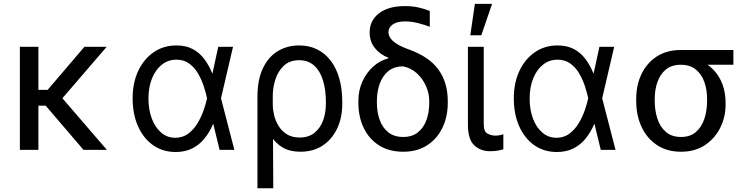

<svg xmlns="http://www.w3.org/2000/svg" viewBox="-20 -793 3959 1016"><path d="M183.2 -545.5V0H85.2V-545.5ZM544.7 -545.5 276.3 -233.7H150.6L134.9 -317.5H232.2L426.8 -545.5ZM421.9 0 218.8 -237.2 281.2 -306.8 545.5 0Z M907.7 11.4Q839.5 10.7 788.7 -25.7Q737.9 -62.1 709.9 -126.1Q681.8 -190 681.8 -272.7Q681.8 -354.8 711.5 -417.8Q741.1 -480.8 793.3 -516.7Q845.5 -552.6 913.4 -552.6Q963.1 -552.6 999.3 -533.6Q1035.5 -514.6 1060.9 -480.8Q1086.3 -447.1 1103.7 -403.4H1136.4L1149.1 -274.1L1220.2 0H1142L1075.3 -274.1Q1070 -300.1 1058.9 -334.5Q1047.9 -369 1029.5 -401.6Q1011 -434.3 982.4 -455.8Q953.8 -477.3 913.4 -477.3Q870 -477.3 836.6 -451Q803.3 -424.7 784.4 -378.2Q765.6 -331.7 765.6 -271.3Q765.6 -212.4 783.4 -165.3Q801.1 -118.3 833.1 -91.1Q865.1 -63.9 907.7 -63.9Q947.1 -63.9 976.2 -85.8Q1005.3 -107.6 1025.2 -140.8Q1045.1 -174 1057.4 -209.3Q1069.6 -244.7 1075.3 -271.3L1134.9 -545.5H1213.1L1149.1 -271.3L1136.4 -137.8H1108Q1089.5 -93.8 1062 -59.8Q1034.4 -25.9 996.3 -7.1Q958.1 11.7 907.7 11.4Z M1342.3 203.1V-279.8Q1342.3 -371.4 1371.3 -432Q1400.2 -492.5 1450.1 -522.5Q1500 -552.6 1562.5 -552.6Q1616.5 -552.6 1658.7 -531.4Q1701 -510.3 1730.6 -471.1Q1760.3 -431.8 1775.7 -377Q1791.2 -322.1 1791.2 -254.3V-244.3Q1791.2 -170.5 1764.2 -113.1Q1737.2 -55.8 1687.5 -22.9Q1637.8 9.9 1569.6 9.9Q1514.2 9.9 1476.4 -12.1Q1438.6 -34.1 1412.8 -74.6Q1387.1 -115.1 1367.9 -170.5L1423.3 -240.1Q1423.3 -214.5 1430.4 -184.3Q1437.5 -154.1 1453.8 -127.1Q1470.2 -100.1 1497.5 -82.7Q1524.9 -65.3 1565.3 -65.3Q1612.9 -65.3 1643.8 -90Q1674.7 -114.7 1689.6 -155.4Q1704.5 -196 1704.5 -244.3V-254.3Q1704.5 -316.8 1689.5 -366.7Q1674.4 -416.5 1642.9 -445.5Q1611.5 -474.4 1562.5 -474.4Q1512.8 -474.4 1481.9 -445.3Q1451 -416.2 1437 -371.8Q1422.9 -327.4 1423.3 -281.2L1426.1 203.1Z M1936.1 -621.4Q1936.1 -684.3 1985.4 -722.5Q2034.8 -760.7 2122.2 -760.7Q2160.5 -760.7 2190.9 -754.3Q2221.2 -747.9 2254.3 -735.1V-651.3Q2233 -659.8 2196.4 -669.7Q2159.8 -679.7 2123.6 -679.7Q2081 -679.7 2058.2 -663.5Q2035.5 -647.4 2035.5 -622.2Q2035.5 -609.4 2043.9 -594.5Q2052.2 -579.5 2075.5 -563.6Q2098.7 -547.6 2143.5 -531.2Q2251.1 -492.9 2300.2 -424.7Q2349.4 -356.5 2349.4 -258.5V-248.6Q2349.4 -175.4 2321.2 -116.8Q2293 -58.2 2240.2 -24.1Q2187.5 9.9 2113.6 9.9Q2038.4 9.9 1985.3 -24.1Q1932.2 -58.2 1904.3 -116.8Q1876.4 -175.4 1876.4 -248.6V-258.5Q1876.4 -315.3 1898.1 -362.6Q1919.7 -409.8 1956 -441.8Q1992.2 -473.7 2035.5 -484.4V-487.2Q1989.7 -505.3 1962.9 -539.8Q1936.1 -574.2 1936.1 -621.4ZM1974.4 -258.5V-248.6Q1974.4 -199.6 1989.2 -158.6Q2003.9 -117.5 2034.6 -92.9Q2065.3 -68.2 2113.6 -68.2Q2161.2 -68.2 2191.8 -92.9Q2222.3 -117.5 2236.9 -158.6Q2251.4 -199.6 2251.4 -248.6V-258.5Q2251.4 -298.3 2234.4 -337.2Q2217.3 -376.1 2186.4 -404.7Q2155.5 -433.2 2113.6 -441.8Q2065.3 -441.8 2034.6 -416.4Q2003.9 -391 1989.2 -349.3Q1974.4 -307.5 1974.4 -258.5Z M2456 -545.5H2539.8V-134.9Q2539.8 -96.6 2559.8 -85.9Q2579.9 -75.3 2602.3 -75.3Q2612.9 -75.3 2625.5 -77.8Q2638.1 -80.3 2643.5 -82.4V-2.8Q2632.8 0.4 2615.4 3.7Q2598 7.1 2572.4 7.1Q2522.4 7.1 2489.2 -24.5Q2456 -56.1 2456 -134.9ZM2468.7 -606.5 2492.9 -772.7H2583.8L2527 -606.5Z M2924.7 11.4Q2856.5 10.7 2805.8 -25.7Q2755 -62.1 2726.9 -126.1Q2698.9 -190 2698.9 -272.7Q2698.9 -354.8 2728.5 -417.8Q2758.2 -480.8 2810.4 -516.7Q2862.6 -552.6 2930.4 -552.6Q2980.1 -552.6 3016.3 -533.6Q3052.6 -514.6 3077.9 -480.8Q3103.3 -447.1 3120.7 -403.4H3153.4L3166.2 -274.1L3237.2 0H3159.1L3092.3 -274.1Q3087 -300.1 3076 -334.5Q3065 -369 3046.5 -401.6Q3028.1 -434.3 2999.5 -455.8Q2970.9 -477.3 2930.4 -477.3Q2887.1 -477.3 2853.7 -451Q2820.3 -424.7 2801.5 -378.2Q2782.7 -331.7 2782.7 -271.3Q2782.7 -212.4 2800.4 -165.3Q2818.2 -118.3 2850.1 -91.1Q2882.1 -63.9 2924.7 -63.9Q2964.1 -63.9 2993.3 -85.8Q3022.4 -107.6 3042.3 -140.8Q3062.1 -174 3074.4 -209.3Q3086.6 -244.7 3092.3 -271.3L3152 -545.5H3230.1L3166.2 -271.3L3153.4 -137.8H3125Q3106.5 -93.8 3079 -59.8Q3051.5 -25.9 3013.3 -7.1Q2975.1 11.7 2924.7 11.4Z M3346.6 -258.5V-269.9Q3346.6 -343 3374.8 -401.6Q3403.1 -460.2 3455.8 -494.3Q3508.5 -528.4 3582.4 -528.4Q3598 -527 3611.2 -517.8Q3624.3 -508.5 3640.3 -496.4Q3656.2 -484.4 3680.4 -474.4Q3723.7 -456.7 3755 -424.2Q3786.2 -391.7 3802.9 -347.1Q3819.6 -302.6 3819.6 -248.6V-238.6Q3819.6 -174.7 3791.7 -117.9Q3763.8 -61.1 3711.1 -25.6Q3658.4 9.9 3583.8 9.9Q3509.2 9.9 3456.1 -25.6Q3403.1 -61.1 3374.8 -121.8Q3346.6 -182.5 3346.6 -258.5ZM3444.6 -269.9V-258.5Q3444.6 -207.4 3459 -164.1Q3473.4 -120.7 3504.1 -94.5Q3534.8 -68.2 3583.8 -68.2Q3632.1 -68.2 3662.5 -94.5Q3692.8 -120.7 3707.2 -164.1Q3721.6 -207.4 3721.6 -258.5V-269.9Q3721.6 -318.2 3707.2 -359.2Q3692.8 -400.2 3662.1 -425.2Q3631.4 -450.3 3582.4 -450.3Q3534.1 -450.3 3503.7 -425.2Q3473.4 -400.2 3459 -359.2Q3444.6 -318.2 3444.6 -269.9ZM3860.8 -528.4V-450.3H3582.4V-528.4Z"/></svg>

Font: InterMG
Style: Regular
Weight: 400
Designer: Rasmus Andersson
Foundry: rsms
Version: Version 3.019;December 26, 2023;FontCreator 15.0.0.2955 64-b